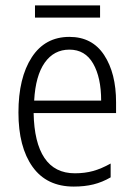

<svg xmlns="http://www.w3.org/2000/svg" viewBox="-20 -678 494 708"><path d="M408 -301V-261H104Q106 -152 144 -95.5Q182 -39 256 -39Q293 -39 323.5 -47.5Q354 -56 388 -75V-24Q357 -6 324.5 2Q292 10 252 10Q152 10 100 -63Q48 -136 48 -263Q48 -391 97 -466.5Q146 -542 236 -542Q320 -542 364 -475Q408 -408 408 -301ZM106 -307H353Q353 -392 323.5 -443.5Q294 -495 236 -495Q179 -495 145 -447Q111 -399 106 -307ZM349 -613H109V-658H349Z"/></svg>

Font: Noto Sans Display Light Narrow
Style: Regular
Weight: 300
Width: 4
Designer: Monotype Design team
Foundry: Monotype Imaging Inc.
Version: Version 1.000